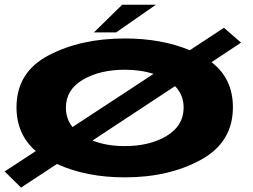

<svg xmlns="http://www.w3.org/2000/svg" viewBox="-26 -758 1088 826"><path d="M-6 -20.5 128 -108Q45 -180 45 -296.5Q45 -447.5 183.2 -520Q321.5 -592.5 511 -592.5Q668.5 -592.5 790.5 -542L937.5 -638.5L1011 -574.5L884 -490.5Q976 -420 976 -296.5Q976 -146 838.2 -70.5Q700.5 5 511 5Q345.5 5 219 -52.5L64.5 49ZM511 -129.5Q618.5 -129.5 691.2 -173.5Q764 -217.5 764 -295Q764 -349.5 727 -387.5L372 -153.5Q432 -129.5 511 -129.5ZM286 -211.5 634.5 -440Q580 -458 511 -458Q403.5 -458 330.5 -415Q257.5 -372 257.5 -295Q257.5 -246.5 286 -211.5ZM378 -618.5 499.5 -737.5H644.5L473.5 -618.5Z"/></svg>

Font: Anybody UltraExpanded Regular
Style: Bold
Weight: 700
Width: 9
Designer: Tyler Finck
Foundry: Etcetera Type Company
Version: Version 1.010; ttfautohint (v1.8.3) -l 8 -r 50 -G 200 -x 14 